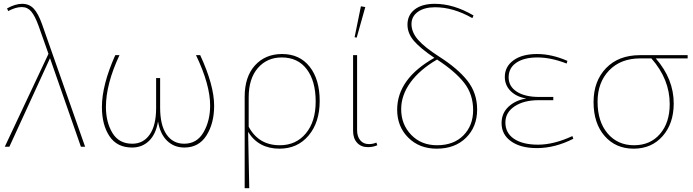

<svg xmlns="http://www.w3.org/2000/svg" viewBox="-20 -769 3633 1006"><path d="M182 -634Q163 -686 143.5 -709Q124 -732 94 -732Q62 -732 23 -711L17 -725Q60 -749 96 -749Q133 -749 156.5 -724Q180 -699 200 -643L426 0H404L242 -464L29 0H5L234 -487Z M798 -360H819V-205Q819 -113 852.5 -64.5Q886 -16 945 -16Q1012 -16 1046.5 -76Q1081 -136 1081 -216Q1081 -326 1007 -480H1029Q1102 -322 1102 -215Q1102 -123 1062 -59.5Q1022 4 946 4Q892 4 855.5 -31.5Q819 -67 808 -133Q797 -66 761 -31Q725 4 672 4Q593 4 553.5 -55.5Q514 -115 514 -208Q514 -324 584 -480H606Q535 -328 535 -209Q535 -129 569 -72.5Q603 -16 673 -16Q731 -16 764.5 -64Q798 -112 798 -203Z M1262 -262Q1262 -367 1316 -426.5Q1370 -486 1458 -486Q1550 -486 1602.5 -419.5Q1655 -353 1655 -240Q1655 -128 1597 -59Q1539 10 1444 10Q1335 10 1280 -78L1286 217H1262ZM1283 -259V-105Q1335 -8 1446 -8Q1531 -8 1582.5 -70Q1634 -132 1634 -237Q1634 -344 1587.5 -406Q1541 -468 1456 -468Q1379 -468 1331 -412.5Q1283 -357 1283 -259Z M1849 -572 1838 -574 1871 -736 1894 -732ZM1908 2Q1872 2 1851 -21Q1830 -44 1830 -83V-480H1851V-87Q1851 -54 1867.5 -34Q1884 -14 1913 -14Q1934 -14 1952 -22L1957 -8Q1934 2 1908 2Z M2461 -688 2455 -674Q2355 -731 2260 -731Q2203 -731 2169.5 -707Q2136 -683 2136 -643Q2136 -600 2170.5 -560.5Q2205 -521 2280 -473Q2379 -410 2429.5 -345.5Q2480 -281 2480 -195Q2480 -105 2422 -47.5Q2364 10 2268 10Q2177 10 2119 -48Q2061 -106 2061 -194Q2061 -356 2256 -466Q2183 -515 2149 -554.5Q2115 -594 2115 -640Q2115 -690 2153 -719.5Q2191 -749 2258 -749Q2357 -749 2461 -688ZM2082 -197Q2082 -117 2134.5 -62.5Q2187 -8 2270 -8Q2357 -8 2408 -59.5Q2459 -111 2459 -192Q2459 -275 2412 -335Q2365 -395 2270 -457Q2179 -404 2130.5 -337Q2082 -270 2082 -197Z M2793 7Q2708 7 2658 -28.5Q2608 -64 2608 -124Q2608 -176 2644.5 -210Q2681 -244 2738 -253Q2687 -261 2656 -291.5Q2625 -322 2625 -366Q2625 -420 2670.5 -453Q2716 -486 2794 -486Q2871 -486 2953 -450L2949 -436Q2867 -468 2796 -468Q2726 -468 2685.5 -440.5Q2645 -413 2645 -364Q2645 -316 2688 -288.5Q2731 -261 2805 -261H2879V-244H2801Q2725 -244 2676.5 -212Q2628 -180 2628 -127Q2628 -72 2673.5 -41.5Q2719 -11 2799 -11Q2882 -11 2979 -56L2984 -42Q2888 7 2793 7Z M3510 -227Q3510 -122 3452 -56Q3394 10 3300 10Q3206 10 3148 -56.5Q3090 -123 3090 -234Q3090 -344 3155.5 -412Q3221 -480 3333 -480H3583V-463H3416Q3510 -355 3510 -227ZM3302 -8Q3387 -8 3438 -67Q3489 -126 3489 -224Q3489 -354 3393 -463H3335Q3232 -463 3171.5 -400Q3111 -337 3111 -236Q3111 -132 3163.5 -70Q3216 -8 3302 -8Z"/></svg>

Font: Cantarell Thin
Style: Regular
Weight: 100
Designer: Dave Crossland, Nikolaus Waxweiler, Florian Fecher, Jacques Le Bailly, Eben Sorkin, Alexei Vanyashin, Alexios Zavras, Em
Version: Version 0.303